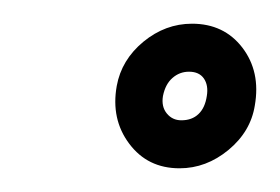

<svg xmlns="http://www.w3.org/2000/svg" viewBox="-20 -722 236 162"><path d="M131.5 -580Q154 -580 172.8 -595.5Q191.5 -611 195 -633Q200 -661.5 184.5 -681.8Q169 -702 142 -702Q119.5 -702 101 -686.8Q82.5 -671.5 78.5 -649.5Q73.5 -621.5 89 -600.8Q104.5 -580 131.5 -580ZM133 -620.5Q125.5 -620.5 120.8 -626.2Q116 -632 117.5 -641Q119.5 -651 125.5 -656.2Q131.5 -661.5 139.5 -661.5Q148 -661.5 152 -655.8Q156 -650 154.5 -641Q153 -631 147.5 -625.8Q142 -620.5 133 -620.5Z"/></svg>

Font: Anybody UltraCondensed Thin SemiBold
Style: Italic
Weight: 600
Italic angle: -10°
Version: Version 1.111